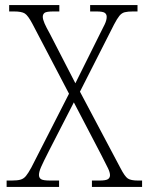

<svg xmlns="http://www.w3.org/2000/svg" viewBox="-20 -734 584 754"><path d="M6 0V-25H26Q48 -25 60.5 -28.5Q73 -32 82 -43Q91 -54 103 -76L251 -366L107 -641Q90 -673 77.5 -681Q65 -689 35 -689H16V-714H213V-689H190Q162 -689 155 -683.5Q148 -678 148 -668Q148 -658 155 -642Q162 -626 175 -603L276 -407L373 -602Q384 -623 391.5 -639Q399 -655 399 -668Q399 -678 391.5 -683.5Q384 -689 359 -689H334V-714H520V-689H502Q482 -689 470 -686Q458 -683 449 -672Q440 -661 428 -638L294 -374L453 -74Q470 -41 482 -33Q494 -25 522 -25H538V0H341V-25H370Q396 -25 404 -30.5Q412 -36 412 -46Q412 -57 404 -73.5Q396 -90 378 -125L270 -332L173 -143Q150 -98 141.5 -78.5Q133 -59 133 -47Q133 -36 141 -30.5Q149 -25 178 -25H212V0Z"/></svg>

Font: Noto Serif Armenian SemiCondensed ExtraLight
Style: Regular
Weight: 200
Width: 4
Designer: Monotype Design Team
Foundry: Monotype Imaging Inc.
Version: Version 2.008; ttfautohint (v1.8.4.7-5d5b)